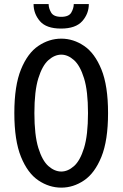

<svg xmlns="http://www.w3.org/2000/svg" viewBox="-20 -892 590 924"><path d="M275 11Q216.5 11 164.8 -23.8Q113 -58.5 81 -137.2Q49 -216 49 -348Q49 -479.5 81 -558Q113 -636.5 164.8 -671.2Q216.5 -706 275 -706Q333 -706 384.5 -671.2Q436 -636.5 468 -558Q500 -479.5 500 -348Q500 -216 468 -137.2Q436 -58.5 384.5 -23.8Q333 11 275 11ZM275 -66.5Q306.5 -66.5 336 -92.5Q365.5 -118.5 384.5 -180Q403.5 -241.5 403.5 -348Q403.5 -454 384.5 -515.2Q365.5 -576.5 336 -602.8Q306.5 -629 275 -629Q243 -629 213.2 -602.8Q183.5 -576.5 164.5 -515.2Q145.5 -454 145.5 -348Q145.5 -241.5 164.5 -180Q183.5 -118.5 213.2 -92.5Q243 -66.5 275 -66.5ZM273.5 -754.5Q203 -754.5 172.2 -790.2Q141.5 -826 141.5 -872.5H214Q214 -852.5 226 -831.8Q238 -811 274.5 -811Q311.5 -811 323.2 -831.8Q335 -852.5 335 -872.5H407.5Q407.5 -826 375.8 -790.2Q344 -754.5 273.5 -754.5Z"/></svg>

Font: Trispace SemiCondensed
Style: Regular
Weight: 400
Width: 4
Designer: Tyler Finck
Foundry: Etcetera Type Company
Version: Version 1.210; ttfautohint (v1.8.3)